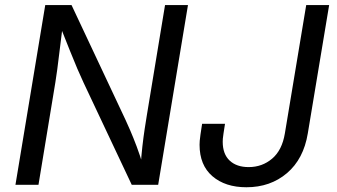

<svg xmlns="http://www.w3.org/2000/svg" viewBox="-20 -748 1364 777"><path d="M42.5 0 163.1 -727.5H269.5L488.3 -262.2Q495.1 -247.6 507.1 -220Q519 -192.4 533 -155.5Q546.9 -118.7 559.6 -75.7H549.3Q551.8 -117.7 556.2 -155.5Q560.5 -193.4 565.4 -225.6Q570.3 -257.8 574.2 -281.2L647.9 -727.5H740.7L620.1 0H513.2L317.9 -414.1Q305.7 -440.4 292.7 -470.5Q279.8 -500.5 262.9 -543Q246.1 -585.4 220.7 -648.9H234.4Q227.1 -589.8 221.4 -544.4Q215.8 -499 211.7 -466.8Q207.5 -434.6 204.1 -415L135.7 0ZM977.1 9.8Q891.6 9.8 839.6 -34.9Q787.6 -79.6 787.6 -162.1Q787.6 -169.4 788.3 -178.5Q789.1 -187.5 791.3 -203.6Q793.5 -219.7 797.9 -247.1H890.6Q886.7 -221.7 884.5 -207.8Q882.3 -193.8 881.8 -186.8Q881.3 -179.7 881.3 -174.3Q881.3 -124.5 909.4 -98.1Q937.5 -71.8 986.3 -71.8Q1041 -71.8 1081.3 -106Q1121.6 -140.1 1132.8 -208L1219.2 -727.5H1312L1225.6 -208Q1208.5 -104.5 1141.4 -47.4Q1074.2 9.8 977.1 9.8Z"/></svg>

Font: Inter
Style: Italic
Weight: 400
Italic angle: -9.3988°
Designer: Rasmus Andersson
Foundry: rsms
Version: Version 4.001;git-66647c0bb